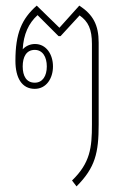

<svg xmlns="http://www.w3.org/2000/svg" viewBox="-20 -577 453 685"><path d="M253 88C320 21 332 -32 332 -133V-425C332 -488 312 -525 263 -557L192 -478L111 -557C57 -509 35 -458 35 -360C35 -299 58 -260 104 -260C145 -260 169 -297 169 -340C169 -383 145 -420 105 -420C89 -420 73 -414 61 -401C64 -455 82 -494 114 -523L189 -448H196L264 -522C295 -500 308 -473 308 -420V-133C308 -50 302 4 237 67ZM104 -282C74 -282 61 -306 61 -340C61 -374 74 -399 104 -399C132 -399 147 -374 147 -340C147 -306 132 -282 104 -282Z"/></svg>

Font: Noto Sans Thai Looped Condensed Thin
Style: Regular
Weight: 100
Width: 3
Designer: Sasikarn Vongin, Ben Mitchell
Foundry: The Fontpad Ltd
Version: Version 1.001